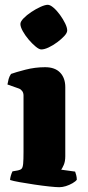

<svg xmlns="http://www.w3.org/2000/svg" viewBox="-20 -780 367 800"><path d="M227 0Q214 0 185.5 -3Q157 -6 123.5 -11Q90 -16 62 -21Q34 -26 22 -30Q22 -37 25 -47.5Q28 -58 32 -66L55 -70Q65 -72 70 -77Q75 -82 76.5 -98Q78 -114 78 -147V-382Q78 -393 72.5 -400.5Q67 -408 59 -411L11 -428Q13 -440 16 -451Q19 -462 26 -472Q45 -479 85.5 -489.5Q126 -500 168 -500Q209 -500 230.5 -477.5Q252 -455 252 -417V-129Q252 -107 245.5 -92.5Q239 -78 235 -73L293 -65Q295 -60 297.5 -50.5Q300 -41 300 -31Q295 -24 282 -16.5Q269 -9 254.5 -4.5Q240 0 227 0ZM152 -574Q143 -574 128.5 -586Q114 -598 99.5 -615Q85 -632 75 -650Q65 -668 65 -680Q65 -690 78 -703.5Q91 -717 110.5 -730Q130 -743 149 -751.5Q168 -760 179 -760Q189 -760 203 -748Q217 -736 230 -718Q243 -700 251.5 -682.5Q260 -665 260 -653Q260 -643 248 -630Q236 -617 218.5 -604Q201 -591 183 -582.5Q165 -574 152 -574Z"/></svg>

Font: Texturina Medium 12pt Black
Style: Regular
Weight: 900
Version: Version 1.002